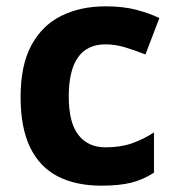

<svg xmlns="http://www.w3.org/2000/svg" viewBox="-20 -576 554 606"><path d="M300 10Q219 10 162 -19.5Q105 -49 75 -111Q45 -173 45 -270Q45 -370 79 -433Q113 -496 173.5 -526Q234 -556 313 -556Q369 -556 410.5 -545Q452 -534 483 -519L439 -404Q404 -418 373.5 -427Q343 -436 313 -436Q197 -436 197 -271Q197 -189 227.5 -150Q258 -111 313 -111Q360 -111 396 -123.5Q432 -136 466 -158V-31Q432 -9 394.5 0.5Q357 10 300 10Z"/></svg>

Font: Noto Sans Sundanese
Style: Regular
Weight: 400
Designer: Monotype Design Team (Regular), Sérgio L. Martins (other weights)
Foundry: Monotype Imaging Inc.
Version: Version 2.003